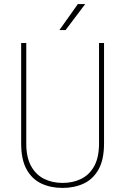

<svg xmlns="http://www.w3.org/2000/svg" viewBox="-20 -925 623 956"><path d="M473.1 -710.9H498V-210.4Q498 -130.4 470.9 -81.8Q443.8 -33.2 397.2 -11.2Q350.6 10.7 291.5 10.7Q232.4 10.7 185.8 -11.2Q139.2 -33.2 112.3 -81.8Q85.4 -130.4 85.4 -210.4V-710.9H110.8V-210.4Q110.8 -141.6 134.8 -98.1Q158.7 -54.7 199.7 -34.4Q240.7 -14.2 291.5 -14.2Q343.3 -14.2 384.3 -34.4Q425.3 -54.7 449.2 -98.1Q473.1 -141.6 473.1 -210.4ZM275.9 -775.4 367.7 -904.8H404.3L306.6 -775.4Z"/></svg>

Font: Roboto Condensed Thin
Style: Regular
Weight: 250
Width: 3
Designer: Christian Robertson
Foundry: Google
Version: Version 3.009; 2024